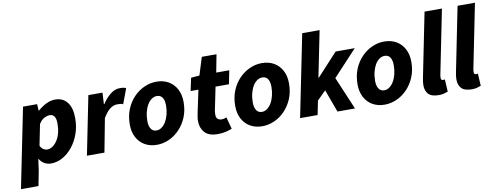

<svg xmlns="http://www.w3.org/2000/svg" viewBox="-95 -1063 4156 1609"><g transform="rotate(-10 1983.0 -259.0)"><path d="M-26 180 111 -498H231L234 -443H238Q272 -473 310 -491.5Q348 -510 385 -510Q451 -510 488 -463Q525 -416 525 -327Q525 -256 503 -194.5Q481 -133 443.5 -86.5Q406 -40 359 -14Q312 12 260 12Q230 12 204 -3Q178 -18 163 -44H161L148 51L123 180ZM249 -109Q273 -109 295 -124Q317 -139 334.5 -165.5Q352 -192 361.5 -228.5Q371 -265 371 -308Q371 -351 357 -370Q343 -389 319 -389Q298 -389 272.5 -376.5Q247 -364 226 -330L190 -151Q200 -130 216 -119.5Q232 -109 249 -109Z M567 0 667 -498H787L782 -401H786Q816 -448 855 -479Q894 -510 936 -510Q956 -510 969 -507.5Q982 -505 989 -500L941 -372Q931 -378 916.5 -379Q902 -380 890 -380Q859 -380 829.5 -357.5Q800 -335 770 -284L716 0Z M1162 12Q1103 12 1059 -13.5Q1015 -39 990.5 -85.5Q966 -132 966 -194Q966 -267 990 -325Q1014 -383 1054.5 -424.5Q1095 -466 1145 -488Q1195 -510 1247 -510Q1306 -510 1350 -484.5Q1394 -459 1418.5 -412.5Q1443 -366 1443 -304Q1443 -231 1419 -173.5Q1395 -116 1354.5 -74Q1314 -32 1264 -10Q1214 12 1162 12ZM1179 -107Q1202 -107 1223 -122Q1244 -137 1259.5 -163Q1275 -189 1284 -224.5Q1293 -260 1293 -301Q1293 -343 1277.5 -367Q1262 -391 1230 -391Q1207 -391 1186 -376.5Q1165 -362 1149.5 -336Q1134 -310 1125 -274.5Q1116 -239 1116 -197Q1116 -156 1132 -131.5Q1148 -107 1179 -107Z M1679 12Q1603 12 1568.5 -26.5Q1534 -65 1534 -124Q1534 -141 1536.5 -156.5Q1539 -172 1542 -188L1583 -383H1517L1540 -492L1612 -498L1659 -649H1784L1755 -498H1866L1843 -383H1729L1688 -183Q1687 -174 1686.5 -166Q1686 -158 1686 -150Q1686 -127 1698.5 -115.5Q1711 -104 1732 -104Q1744 -104 1754.5 -106.5Q1765 -109 1774 -113L1801 -12Q1780 -3 1748.5 4.5Q1717 12 1679 12Z M2059 12Q2000 12 1956 -13.5Q1912 -39 1887.5 -85.5Q1863 -132 1863 -194Q1863 -267 1887 -325Q1911 -383 1951.5 -424.5Q1992 -466 2042 -488Q2092 -510 2144 -510Q2203 -510 2247 -484.5Q2291 -459 2315.5 -412.5Q2340 -366 2340 -304Q2340 -231 2316 -173.5Q2292 -116 2251.5 -74Q2211 -32 2161 -10Q2111 12 2059 12ZM2076 -107Q2099 -107 2120 -122Q2141 -137 2156.5 -163Q2172 -189 2181 -224.5Q2190 -260 2190 -301Q2190 -343 2174.5 -367Q2159 -391 2127 -391Q2104 -391 2083 -376.5Q2062 -362 2046.5 -336Q2031 -310 2022 -274.5Q2013 -239 2013 -197Q2013 -156 2029 -131.5Q2045 -107 2076 -107Z M2381 0 2522 -698H2670L2591 -307H2595L2771 -498H2934L2730 -279L2848 0H2699L2628 -193L2554 -119L2530 0Z M3100 12Q3041 12 2997 -13.5Q2953 -39 2928.5 -85.5Q2904 -132 2904 -194Q2904 -267 2928 -325Q2952 -383 2992.5 -424.5Q3033 -466 3083 -488Q3133 -510 3185 -510Q3244 -510 3288 -484.5Q3332 -459 3356.5 -412.5Q3381 -366 3381 -304Q3381 -231 3357 -173.5Q3333 -116 3292.5 -74Q3252 -32 3202 -10Q3152 12 3100 12ZM3117 -107Q3140 -107 3161 -122Q3182 -137 3197.5 -163Q3213 -189 3222 -224.5Q3231 -260 3231 -301Q3231 -343 3215.5 -367Q3200 -391 3168 -391Q3145 -391 3124 -376.5Q3103 -362 3087.5 -336Q3072 -310 3063 -274.5Q3054 -239 3054 -197Q3054 -156 3070 -131.5Q3086 -107 3117 -107Z M3563 12Q3498 12 3472 -16Q3446 -44 3446 -92Q3446 -106 3448 -121Q3450 -136 3454 -156L3563 -698H3711L3601 -151Q3600 -142 3599.5 -137.5Q3599 -133 3599 -127Q3599 -107 3616 -107Q3619 -107 3622.5 -107.5Q3626 -108 3632 -109L3638 -4Q3623 2 3603.5 7Q3584 12 3563 12Z M3844 12Q3779 12 3753 -16Q3727 -44 3727 -92Q3727 -106 3729 -121Q3731 -136 3735 -156L3844 -698H3992L3882 -151Q3881 -142 3880.5 -137.5Q3880 -133 3880 -127Q3880 -107 3897 -107Q3900 -107 3903.5 -107.5Q3907 -108 3913 -109L3919 -4Q3904 2 3884.5 7Q3865 12 3844 12Z"/></g></svg>

Font: Source Sans 3 ExtraBold
Style: Italic
Weight: 800
Italic angle: -11°
Version: Version 3.052;hotconv 1.1.0;makeotfexe 2.6.0